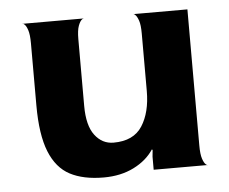

<svg xmlns="http://www.w3.org/2000/svg" viewBox="-41 -516 683 573"><g transform="rotate(-5 300.0 -229.5)"><path d="M398 -39 400 -59 398 -61Q377 -29 338 -9.5Q299 10 248 10Q187 10 147 -11Q107 -32 86.5 -83Q66 -134 66 -222V-408Q66 -434 61.5 -447.5Q57 -461 51.5 -465.5Q46 -470 46 -468H230Q230 -470 224 -465.5Q218 -461 213 -447.5Q208 -434 208 -408V-208Q208 -149 230 -120Q252 -91 286 -91Q346 -91 372 -131.5Q398 -172 398 -236V-408Q398 -434 393.5 -447Q389 -460 383.5 -465Q378 -470 378 -468H540V-60Q540 -34 544.5 -20.5Q549 -7 554.5 -2.5Q560 2 560 0H398Z"/></g></svg>

Font: Red Rose Bold
Style: Regular
Weight: 700
Designer: jaikishan Patel
Version: Version 1.000